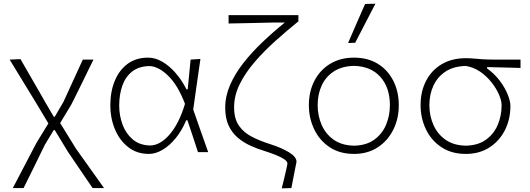

<svg xmlns="http://www.w3.org/2000/svg" viewBox="-20 -813 2834 1026"><path d="M48.5 192Q58.5 173 74 143.2Q89.5 113.5 106.8 80.5Q124 47.5 139.5 17.8Q155 -12 165.5 -31.8Q176 -51.5 177.5 -54L238.5 -153.5L179 -253Q143 -312.5 105.2 -373.8Q67.5 -435 31.5 -494.5L89.5 -497Q109.5 -462.5 135.5 -417.2Q161.5 -372 186.5 -328.8Q211.5 -285.5 227.5 -257L267.5 -189H272.5L319 -268.5Q350.5 -338 377 -395.2Q403.5 -452.5 422.5 -494.5H479.5Q469.5 -474.5 455 -444.8Q440.5 -415 424.8 -382.8Q409 -350.5 394.8 -321.8Q380.5 -293 371 -274Q361.5 -255 360 -252.5L301.5 -155.5L386 -18.5Q419.5 28.5 444.5 63.5Q469.5 98.5 491 128.8Q512.5 159 536 192H475Q458.5 168 437 136.5Q415.5 105 395 74.8Q374.5 44.5 360.2 23.5Q346 2.5 343.5 -1L272.5 -118H267L219 -38Q187.5 27 157.8 87.2Q128 147.5 106 192Z M776 9.5Q711 9.5 664.8 -27Q618.5 -63.5 594 -122.8Q569.5 -182 569.5 -249Q569.5 -323 593.2 -380.8Q617 -438.5 662 -471.8Q707 -505 771.5 -505Q810 -505 848 -482.8Q886 -460.5 919.2 -422Q952.5 -383.5 976.5 -335.5H983Q987.5 -381.5 991.5 -421.5Q995.5 -461.5 998.5 -494.5L1051 -498Q1041.5 -431.5 1031.5 -362.5Q1021.5 -293.5 1012.5 -227.5Q1032 -171 1052.2 -114Q1072.5 -57 1092.5 0H1038Q1024 -43 1010 -85.5Q996 -128 981.5 -170.5H975Q952 -115 918.8 -74.5Q885.5 -34 848.2 -12.2Q811 9.5 776 9.5ZM782 -35.5Q835.5 -36 886 -94Q936.5 -152 968.5 -258Q931 -357 878.8 -408Q826.5 -459 777.5 -460Q721 -458.5 685.5 -430.2Q650 -402 633.5 -354.5Q617 -307 617 -249Q617 -195 635 -146.8Q653 -98.5 689.5 -67.8Q726 -37 782 -35.5Z M1485.5 193.5Q1488.5 181 1493.8 160.2Q1499 139.5 1504 117.8Q1509 96 1512.5 80Q1516 64 1516 61.5Q1516 49.5 1498.5 37.8Q1481 26 1453.5 15Q1426 4 1395.5 -5.5Q1355.5 -17.5 1317.8 -34.8Q1280 -52 1249.5 -78.2Q1219 -104.5 1201.2 -143.2Q1183.5 -182 1183.5 -238Q1183.5 -299.5 1209.8 -359.5Q1236 -419.5 1281 -476.8Q1326 -534 1383 -588.2Q1440 -642.5 1502 -692.5H1435Q1406 -691.5 1366.2 -690.8Q1326.5 -690 1283.2 -689Q1240 -688 1201.5 -687.5V-732H1574.5V-699Q1513.5 -649.5 1452.5 -595Q1391.5 -540.5 1341.5 -482.5Q1291.5 -424.5 1261.2 -363.8Q1231 -303 1231 -240.5Q1231 -178 1257 -141Q1283 -104 1326.8 -81.8Q1370.5 -59.5 1424.5 -42.5Q1483 -24 1523.8 0.5Q1564.5 25 1564.5 51.5Q1557 89 1549.2 129Q1541.5 169 1537 192Z M1872 9.5Q1795 9.5 1741 -26.8Q1687 -63 1658.8 -122.5Q1630.5 -182 1630.5 -251Q1630.5 -325 1660.8 -382.5Q1691 -440 1745.2 -472.5Q1799.5 -505 1871.5 -505Q1946 -505 1999.5 -471.8Q2053 -438.5 2082 -380.8Q2111 -323 2111 -251Q2111 -178 2081.2 -119Q2051.5 -60 1997.8 -25.2Q1944 9.5 1872 9.5ZM1872 -34.5Q1938 -36 1980.2 -66.8Q2022.5 -97.5 2043 -146.2Q2063.5 -195 2063.5 -251Q2063.5 -344.5 2013.2 -401.5Q1963 -458.5 1872 -461Q1807.5 -459.5 1764.2 -431.5Q1721 -403.5 1699.2 -356.5Q1677.5 -309.5 1677.5 -251Q1677.5 -195.5 1698.5 -146.5Q1719.5 -97.5 1762.5 -66.8Q1805.5 -36 1872 -34.5ZM1840 -583Q1862.5 -635 1885.2 -687.5Q1908 -740 1931 -792L1986 -793Q1959.5 -742 1932 -688.8Q1904.5 -635.5 1878 -584.5Z M2469 9.5Q2393 9.5 2338.8 -26.5Q2284.5 -62.5 2256 -122Q2227.5 -181.5 2227.5 -251.5Q2227.5 -324.5 2256.8 -381Q2286 -437.5 2340.2 -469.8Q2394.5 -502 2468.5 -502Q2493.5 -502 2513.5 -500Q2533.5 -498 2560 -496.2Q2586.5 -494.5 2631.5 -494.5H2761.5V-450Q2721 -451 2676.8 -452.2Q2632.5 -453.5 2582.5 -454.5V-448Q2624 -417.5 2651.8 -380Q2679.5 -342.5 2693.5 -307Q2707.5 -271.5 2707.5 -247Q2707.5 -175.5 2678 -117.2Q2648.5 -59 2595 -24.8Q2541.5 9.5 2469 9.5ZM2469 -34.5Q2535 -36 2577.2 -66.8Q2619.5 -97.5 2640 -146.2Q2660.5 -195 2660.5 -250.5Q2660.5 -275 2646.2 -308Q2632 -341 2606.2 -373.5Q2580.5 -406 2545.8 -430Q2511 -454 2469 -460.5Q2404.5 -459 2361.2 -430.8Q2318 -402.5 2296.2 -355.5Q2274.5 -308.5 2274.5 -251Q2274.5 -194.5 2296 -145.8Q2317.5 -97 2360.5 -66.5Q2403.5 -36 2469 -34.5Z"/></svg>

Font: Commissioner Loud ExtraLight
Style: Regular
Weight: 200
Designer: Kostas Bartsokas
Foundry: Kostas Bartsokas
Version: Version 1.000; ttfautohint (v1.8.3)